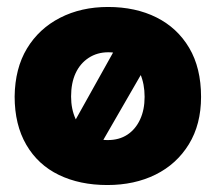

<svg xmlns="http://www.w3.org/2000/svg" viewBox="-20 -520 619 551"><path d="M288 11Q209 11 149 -18Q89 -47 55.5 -104.5Q22 -162 22 -243Q23 -324 57.5 -381Q92 -438 152.5 -469Q213 -500 290 -500Q369 -500 429 -470Q489 -440 523 -382.5Q557 -325 557 -242Q557 -163 522 -106Q487 -49 426.5 -19Q366 11 288 11ZM289 -118Q322 -118 345.5 -133.5Q369 -149 382 -177Q395 -205 395 -242Q395 -279 382.5 -308Q370 -337 346.5 -353.5Q323 -370 291 -370Q259 -370 234.5 -354Q210 -338 197 -310Q184 -282 184 -243Q184 -207 197 -178.5Q210 -150 233.5 -134Q257 -118 289 -118ZM256 -83 171 -130 315 -388 402 -336Z"/></svg>

Font: Catamaran ExtraBold
Style: Regular
Weight: 800
Designer: Pria Ravichandran
Version: Version 2.000